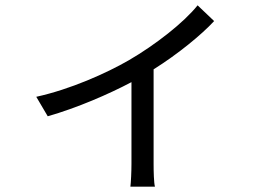

<svg xmlns="http://www.w3.org/2000/svg" viewBox="-20 -623 1040 720"><path d="M721 -603C670 -539 563 -455 463 -397C380 -349 244 -288 116 -260L159 -187C268 -218 388 -270 473 -315V-9C473 21 471 62 469 77H561C557 62 556 21 556 -9V-363C647 -420 736 -493 783 -544Z"/></svg>

Font: Noto Sans JP Regular
Style: Regular
Weight: 400
Designer: Ryoko NISHIZUKA (kana & ideographs); Paul D. Hunt (Latin, Greek & Cyrillic); Wenlong ZHANG (bopomofo); Sandoll Communica
Foundry: Adobe Systems Incorporated
Version: Version 1.004;PS 1.004;hotconv 1.0.82;makeotf.lib2.5.63406